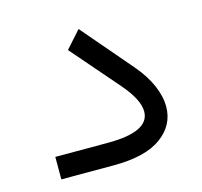

<svg xmlns="http://www.w3.org/2000/svg" viewBox="-73 -523 637 604"><g transform="rotate(-15 245.0 -221.5)"><path d="M226.6 0H56.2V-73.2H227.1Q363.3 -73.2 363.3 -139.2Q363.3 -178.2 314 -234.9L181.6 -387.7L231 -442.9L371.1 -279.3Q401.9 -243.2 418 -206.3Q434.1 -169.4 434.1 -136.2Q434.1 -75.7 382.1 -37.8Q330.1 0 226.6 0Z"/></g></svg>

Font: Shabnam Light WOL
Style: Light-WOL
Weight: 300
Foundry: DejaVu fonts team - Redesigned by Saber Rastikerdar - Based on Vazir font
Version: Version 5.0.0